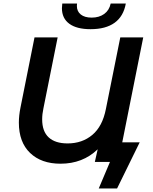

<svg xmlns="http://www.w3.org/2000/svg" viewBox="-20 -910 860 1079"><path d="M328 -864Q328 -872 330 -890H413Q412 -886 412 -877Q412 -846 434 -828.5Q456 -811 495 -811Q537 -811 565.5 -831.5Q594 -852 602 -890H687Q674 -818 624 -782Q574 -746 489 -746Q411 -746 369.5 -776.5Q328 -807 328 -864ZM667 -110H765L638 149H535L598 0H513L529 -71Q445 10 320 10Q212 10 149 -50.5Q86 -111 86 -221Q86 -260 95 -305L174 -700H304L224 -301Q217 -269 217 -239Q217 -172 253.5 -138Q290 -104 360 -104Q442 -104 499 -152Q556 -200 575 -297L656 -700H785Z"/></svg>

Font: Montserrat Alternates SemiBold
Style: Italic
Weight: 600
Italic angle: -11.3°
Designer: Julieta Ulanovsky
Foundry: Julieta Ulanovsky
Version: Version 7.200